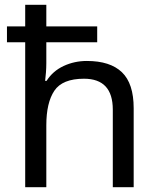

<svg xmlns="http://www.w3.org/2000/svg" viewBox="-20 -780 658 800"><path d="M173 -760V-670H385V-604H173V-517Q173 -498 171.5 -478.5Q170 -459 168 -443H174Q200 -484 245 -505Q290 -526 342 -526Q439 -526 488 -479Q537 -432 537 -329V0H450V-323Q450 -452 330 -452Q240 -452 206.5 -402Q173 -352 173 -258V0H85V-604H9V-670H85V-760Z"/></svg>

Font: Noto Kufi Arabic
Style: Regular
Weight: 400
Designer: Monotype Design Team, David Williams, Khaled Hosny
Foundry: Google LLC
Version: Version 2.109; ttfautohint (v1.8.4.7-5d5b)